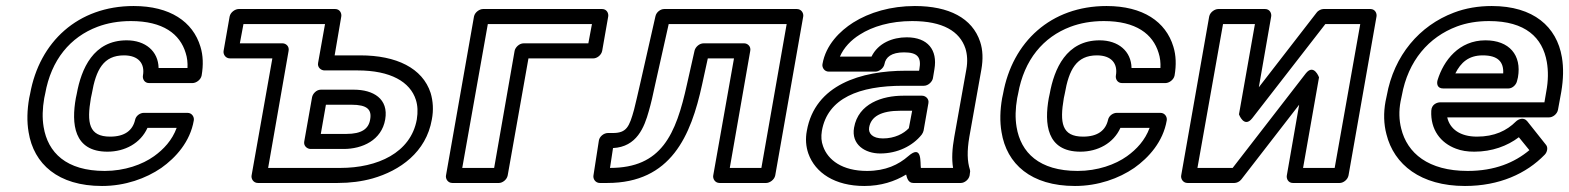

<svg xmlns="http://www.w3.org/2000/svg" viewBox="-20 -583 5214 638"><path d="M232 -257C217 -173 224 -79 337 -79C395 -79 447 -107 470 -158H567C552 -117 524 -87 492 -64C453 -36 394 -15 328 -15C200 -15 139 -76 125 -161C120 -191 121 -222 127 -257L130 -271C150 -385 214 -460 304 -494C336 -506 373 -513 415 -513C522 -513 578 -470 597 -407C602 -392 604 -374 603 -357H507C506 -413 463 -449 401 -449C290 -449 250 -354 235 -271ZM80 -271 77 -257C70 -217 69 -179 75 -144C92 -38 173 35 319 35C396 35 465 10 516 -25C564 -59 612 -112 624 -183C626 -194 618 -208 603 -208H458C446 -208 432 -199 429 -185C421 -150 395 -129 346 -129C275 -129 268 -175 282 -257L285 -271C299 -352 324 -399 392 -399C440 -399 462 -372 455 -332C453 -321 460 -307 475 -307H620C631 -307 647 -317 650 -332C656 -367 655 -399 646 -428C621 -511 545 -563 424 -563C239 -563 111 -444 80 -271Z M1111 -25H871L939 -414C942 -429 930 -439 919 -439H777L789 -503H1060L1037 -374C1034 -359 1047 -349 1058 -349H1168C1278 -349 1343 -311 1362 -251C1368 -232 1369 -211 1365 -186C1345 -75 1234 -25 1111 -25ZM773 -553C762 -553 746 -543 743 -528L723 -414C721 -403 729 -389 744 -389H885L816 0C814 11 822 25 837 25H1102C1144 25 1182 20 1218 10C1309 -16 1396 -77 1415 -186C1421 -217 1419 -247 1411 -274C1384 -357 1297 -399 1177 -399H1092L1114 -528C1116 -539 1109 -553 1094 -553ZM1260 -186C1272 -255 1220 -285 1156 -285H1046C1031 -285 1019 -271 1017 -260L991 -113C988 -98 1001 -88 1012 -88H1122C1184 -88 1248 -117 1260 -186ZM1210 -186C1205 -155 1182 -138 1131 -138H1046L1063 -235H1148C1200 -235 1216 -219 1210 -186Z M1935 -439H1720C1705 -439 1692 -425 1690 -414L1622 -25H1516L1601 -503H1947ZM1952 -389C1963 -389 1978 -399 1981 -414L2001 -528C2003 -539 1996 -553 1981 -553H1585C1574 -553 1558 -543 1555 -528L1462 0C1460 11 1468 25 1483 25H1638C1649 25 1664 15 1667 0L1736 -389Z M2594 -503 2510 -25H2405L2473 -414C2476 -429 2464 -439 2453 -439H2318C2304 -439 2291 -427 2288 -415L2263 -304C2226 -135 2178 -25 2007 -25C2010 -46 2014 -70 2017 -91C2096 -95 2121 -160 2136 -214C2143 -238 2150 -268 2157 -302L2202 -503ZM2649 -528C2651 -539 2643 -553 2628 -553H2187C2175 -553 2161 -543 2158 -529L2107 -304C2099 -270 2093 -242 2087 -219C2071 -161 2062 -141 2016 -141H2000C1986 -141 1972 -129 1970 -116L1952 0C1950 12 1959 25 1973 25H1998C2210 25 2276 -132 2313 -302L2332 -389H2419L2350 0C2348 11 2356 25 2371 25H2526C2537 25 2553 15 2556 0Z M3151 -128C3144 -89 3142 -55 3147 -25H3040C3037 -40 3046 -106 2998 -64C2966 -36 2923 -15 2861 -15C2779 -15 2731 -51 2715 -97C2709 -113 2708 -129 2711 -148C2730 -257 2835 -298 2981 -298H3050C3065 -298 3078 -312 3080 -323L3085 -353C3096 -417 3063 -459 2993 -459C2946 -459 2898 -440 2876 -395H2771C2784 -425 2808 -450 2837 -468C2879 -495 2939 -513 3011 -513C3113 -513 3169 -479 3188 -422C3194 -403 3196 -379 3191 -352ZM3015 25H3173C3184 25 3199 15 3202 0L3203 -8C3204 -12 3204 -16 3203 -19C3194 -47 3193 -81 3201 -128L3241 -352C3247 -386 3246 -417 3237 -444C3211 -523 3133 -563 3020 -563C2940 -563 2869 -542 2815 -508C2771 -480 2724 -434 2713 -370C2711 -359 2719 -345 2734 -345H2889C2900 -345 2916 -355 2919 -370C2923 -393 2942 -409 2984 -409C3030 -409 3042 -392 3035 -353L3034 -348H2990C2842 -348 2688 -302 2661 -148C2656 -122 2658 -96 2666 -73C2689 -8 2755 35 2852 35C2907 35 2953 20 2991 -3C2994 9 2998 25 3015 25ZM2818 -159C2808 -103 2854 -73 2905 -73C2962 -73 3013 -98 3043 -136C3046 -140 3048 -145 3049 -149L3065 -240C3068 -255 3055 -265 3044 -265H2981C2912 -265 2832 -239 2818 -159ZM2868 -159C2874 -196 2908 -215 2972 -215H3011L3000 -157C2983 -139 2953 -123 2914 -123C2879 -123 2865 -140 2868 -159Z M3465 -257C3450 -173 3457 -79 3570 -79C3628 -79 3680 -107 3703 -158H3800C3785 -117 3757 -87 3725 -64C3686 -36 3627 -15 3561 -15C3433 -15 3372 -76 3358 -161C3353 -191 3354 -222 3360 -257L3363 -271C3383 -385 3447 -460 3537 -494C3569 -506 3606 -513 3648 -513C3755 -513 3811 -470 3830 -407C3835 -392 3837 -374 3836 -357H3740C3739 -413 3696 -449 3634 -449C3523 -449 3483 -354 3468 -271ZM3313 -271 3310 -257C3303 -217 3302 -179 3308 -144C3325 -38 3406 35 3552 35C3629 35 3698 10 3749 -25C3797 -59 3845 -112 3857 -183C3859 -194 3851 -208 3836 -208H3691C3679 -208 3665 -199 3662 -185C3654 -150 3628 -129 3579 -129C3508 -129 3501 -175 3515 -257L3518 -271C3532 -352 3557 -399 3625 -399C3673 -399 3695 -372 3688 -332C3686 -321 3693 -307 3708 -307H3853C3864 -307 3880 -317 3883 -332C3889 -367 3888 -399 3879 -428C3854 -511 3778 -563 3657 -563C3472 -563 3344 -444 3313 -271Z M4384 -503H4500L4415 -25H4310L4363 -326C4363 -326 4346 -373 4319 -339L4076 -25H3959L4044 -503H4150L4097 -203C4097 -203 4114 -156 4141 -190ZM4378 -553C4371 -553 4361 -549 4355 -541L4163 -293L4204 -528C4206 -539 4199 -553 4184 -553H4028C4017 -553 4001 -543 3998 -528L3905 0C3903 11 3911 25 3926 25H4082C4089 25 4099 21 4105 13L4297 -235L4256 0C4254 11 4261 25 4276 25H4432C4443 25 4458 15 4461 0L4554 -528C4556 -539 4549 -553 4534 -553Z M5062 -84C5013 -43 4947 -15 4857 -15C4726 -15 4656 -74 4636 -156C4629 -184 4628 -214 4634 -246L4638 -265C4659 -382 4728 -460 4821 -495C4853 -507 4889 -513 4928 -513C5049 -513 5106 -458 5120 -377C5125 -348 5125 -315 5118 -278L5112 -243H4766C4756 -243 4737 -237 4736 -215C4733 -152 4767 -108 4818 -89C4836 -82 4856 -79 4879 -79C4938 -79 4989 -98 5027 -127ZM4789 -193H5128C5139 -193 5154 -203 5157 -218L5168 -278C5175 -320 5176 -358 5170 -393C5153 -494 5076 -563 4937 -563C4893 -563 4850 -556 4811 -541C4697 -498 4612 -399 4588 -265L4584 -246C4577 -208 4578 -171 4587 -137C4612 -36 4701 35 4848 35C4962 35 5052 -6 5113 -69C5121 -77 5125 -93 5117 -102L5055 -180C5043 -195 5025 -187 5017 -179C4987 -149 4946 -129 4888 -129C4832 -129 4798 -154 4789 -193ZM5024 -326C5037 -400 4995 -449 4916 -449C4828 -449 4777 -382 4757 -317C4754 -307 4754 -289 4776 -289H4992C5007 -289 5019 -303 5021 -314ZM4975 -339H4816C4834 -375 4860 -399 4907 -399C4958 -399 4977 -377 4975 -339Z"/></svg>

Font: Asimov
Style: WidOuIt
Weight: 500
Designer: Google
Version: Version 2.000980; 2014